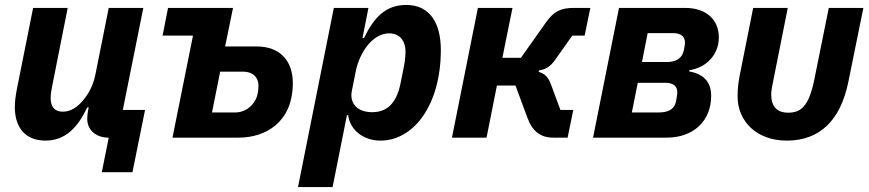

<svg xmlns="http://www.w3.org/2000/svg" viewBox="-20 -557 3517 777"><path d="M392 140H516L567 -112H477L560 -525H420L366 -255C358 -215 341 -181 318 -153C295 -125 268 -105 234 -105C200 -105 185 -126 185 -160C185 -175 188 -194 192 -213L254 -525H114L49 -200C44 -173 40 -150 40 -124C40 -38 85 12 164 12C244 12 294 -40 333 -122H339L336 -107C335 -102 333 -88 333 -77C333 -26 374 0 418 0H420Z M678 0H946C1051 0 1165 -59 1165 -221C1165 -312 1112 -369 1019 -369H891L923 -525H660L638 -413H761ZM838 -102 871 -267H965C1004 -267 1026 -243 1026 -211C1026 -198 1025 -189 1023 -179C1014 -134 975 -102 933 -102Z M1186 200H1326L1384 -91H1389C1396 -34 1447 12 1520 12C1654 12 1764 -132 1764 -355C1764 -460 1722 -537 1624 -537C1542 -537 1494 -488 1453 -403H1447L1471 -525H1331ZM1486 -103C1428 -103 1393 -137 1404 -190L1420 -270C1428 -309 1446 -347 1468 -374C1489 -400 1519 -422 1555 -422C1596 -422 1621 -394 1621 -347C1621 -331 1618 -304 1615 -290L1601 -220C1585 -141 1548 -103 1486 -103Z M1809 0H1949L1991 -211H2066L2115 -79C2134 -27 2167 0 2218 0H2277L2300 -112H2248L2209 -217C2198 -247 2182 -260 2160 -266L2161 -272C2187 -276 2206 -286 2226 -314L2296 -413H2346L2369 -525H2304C2247 -525 2221 -510 2190 -467L2088 -323H2013L2054 -525H1914Z M2380 0H2678C2787 0 2858 -68 2858 -169C2858 -216 2837 -256 2769 -268L2770 -273C2842 -284 2889 -339 2889 -405C2889 -479 2837 -525 2752 -525H2485ZM2578 -306 2601 -423H2702C2733 -423 2752 -412 2752 -384C2752 -376 2749 -361 2747 -352C2740 -321 2716 -306 2679 -306ZM2537 -102 2561 -222H2671C2702 -222 2721 -211 2721 -183C2721 -175 2718 -157 2715 -144C2709 -116 2685 -102 2648 -102Z M3168 -525H3028L2973 -249C2967 -217 2965 -194 2965 -166C2965 -68 3040 12 3164 12C3297 12 3381 -69 3413 -225L3474 -525H3334L3275 -233C3253 -125 3220 -101 3169 -101C3125 -101 3101 -126 3101 -174C3101 -190 3104 -204 3111 -239Z"/></svg>

Font: Braiins Sans
Style: Bold Italic
Weight: 700
Italic angle: -11.31°
Designer: Mike Abbink, Paul van der Laan, Pieter van Rosmalen, Jiri Chlebus, Lubos Buracinsky
Foundry: Bold Monday, Sudetype
Version: Version 1.000;hotconv 1.0.109;makeotfexe 2.5.65596